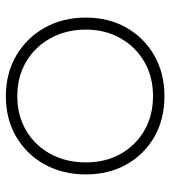

<svg xmlns="http://www.w3.org/2000/svg" viewBox="17 -588 581 655"><g transform="rotate(90 307.5 -260.5)"><path d="M308 10Q230 10 169.5 -25.5Q109 -61 74.5 -122.5Q40 -184 40 -263Q40 -341 74.5 -401.5Q109 -462 169.5 -496.5Q230 -531 308 -531Q387 -531 447 -496.5Q507 -462 541 -401.5Q575 -341 575 -263Q575 -184 541 -122.5Q507 -61 447 -25.5Q387 10 308 10ZM308 -29Q374 -29 425 -59Q476 -89 505 -142Q534 -195 534 -263Q534 -330 505 -381.5Q476 -433 425 -462.5Q374 -492 308 -492Q242 -492 191 -462.5Q140 -433 110.5 -381Q81 -329 81 -263Q81 -195 110.5 -142Q140 -89 191 -59Q242 -29 308 -29Z"/></g></svg>

Font: Readex Pro Light
Style: Regular
Weight: 300
Designer: Bonnie Shaver-Troup, Thomas Jockin
Foundry: Lexend
Version: Version 1.200; ttfautohint (v1.8.3)